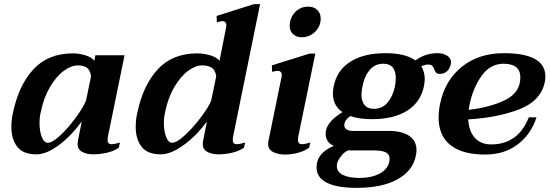

<svg xmlns="http://www.w3.org/2000/svg" viewBox="-20 -737 2656 928"><path d="M35 -123Q35 -158 42 -189Q70 -325 141.5 -402Q213 -479 332 -479Q362 -479 392 -470Q422 -461 436 -443L441 -470H582L501 -74Q500 -69 500 -60Q500 -40 519 -40Q529 -40 542.5 -43.5Q556 -47 560 -48L554 -23Q532 -7 497.5 1Q463 9 430 9Q399 9 377 -3Q355 -15 355 -41Q355 -49 356 -53L375 -150Q325 -81 265 -36Q205 9 156 9Q92 9 63.5 -27.5Q35 -64 35 -123ZM396 -252 420 -368Q416 -398 400.5 -409.5Q385 -421 356 -421Q324 -421 287.5 -394Q251 -367 221 -315.5Q191 -264 177 -195Q171 -170 171 -143Q171 -103 182 -75Q193 -47 211 -47Q234 -47 274 -85Q314 -123 350 -173.5Q386 -224 396 -252Z M636 -123Q636 -158 643 -189Q671 -325 742.5 -402Q814 -479 933 -479Q963 -479 995 -470Q1027 -461 1041 -443L1073 -605Q1074 -609 1074 -615Q1074 -635 1053 -635Q1050 -635 1043 -633Q1036 -631 1028 -629L1027 -660L1207 -717H1237L1106 -74Q1105 -69 1105 -60Q1105 -40 1124 -40Q1134 -40 1147.5 -43.5Q1161 -47 1165 -48L1159 -23Q1137 -7 1102.5 1Q1068 9 1035 9Q1004 9 982 -3Q960 -15 960 -40Q960 -48 961 -53L980 -150Q931 -82 868.5 -36.5Q806 9 757 9Q693 9 664.5 -27.5Q636 -64 636 -123ZM1001 -252 1025 -368Q1021 -398 1003.5 -409.5Q986 -421 957 -421Q925 -421 888.5 -394Q852 -367 822 -315.5Q792 -264 778 -195Q772 -170 772 -143Q772 -103 783 -75Q794 -47 812 -47Q835 -47 876 -85.5Q917 -124 954 -174Q991 -224 1001 -252Z M1380 -613Q1380 -619 1382 -631Q1389 -664 1412.5 -684.5Q1436 -705 1469 -705Q1497 -705 1513.5 -689Q1530 -673 1530 -647Q1530 -610 1503 -583.5Q1476 -557 1439 -557Q1412 -557 1396 -572.5Q1380 -588 1380 -613ZM1276 -41Q1276 -49 1277 -53L1341 -366Q1342 -369 1342 -374Q1342 -395 1319 -395Q1317 -395 1295 -390L1294 -421L1476 -478H1504L1421 -74Q1420 -69 1420 -60Q1420 -40 1440 -40Q1449 -40 1462.5 -43.5Q1476 -47 1480 -48L1474 -23Q1452 -7 1420.5 1.5Q1389 10 1358 10Q1325 10 1300.5 -2Q1276 -14 1276 -41Z M2160 -436Q2160 -430 2159 -427Q2154 -405 2140.5 -392.5Q2127 -380 2106 -380Q2093 -380 2088 -385.5Q2083 -391 2079 -402Q2075 -413 2069 -419Q2063 -425 2048 -425Q2037 -425 2016 -417Q2033 -389 2033 -354Q2033 -344 2029 -320Q2013 -243 1948 -202Q1883 -161 1778 -161Q1715 -161 1673 -176Q1644 -155 1644 -132Q1644 -119 1655 -111.5Q1666 -104 1687 -104H1863Q1922 -104 1957.5 -80.5Q1993 -57 1993 -12Q1993 2 1990 15Q1976 88 1901.5 129.5Q1827 171 1704 171Q1609 171 1559.5 146Q1510 121 1510 72Q1510 2 1594 -32Q1554 -48 1554 -92Q1554 -145 1635 -195Q1589 -227 1589 -285Q1589 -304 1593 -320Q1608 -397 1673 -438.5Q1738 -480 1843 -480Q1939 -480 1988 -445Q2036 -480 2093 -480Q2123 -480 2141.5 -467.5Q2160 -455 2160 -436ZM1893 -359Q1893 -392 1878.5 -410.5Q1864 -429 1833 -429Q1792 -429 1766.5 -398.5Q1741 -368 1732 -320Q1727 -297 1727 -280Q1727 -248 1742 -229.5Q1757 -211 1788 -211Q1828 -211 1853.5 -241.5Q1879 -272 1889 -320Q1893 -339 1893 -359ZM1609 54Q1608 58 1608 66Q1608 94 1637.5 108.5Q1667 123 1717 123Q1776 123 1815 102Q1854 81 1862 43Q1863 38 1863 30Q1863 9 1845 -0.5Q1827 -10 1785 -10H1662Q1643 -2 1627.5 19Q1612 40 1609 54Z M2243 -160Q2246 -104 2274.5 -71.5Q2303 -39 2354 -39Q2484 -39 2536 -170H2573Q2548 -90 2483.5 -40Q2419 10 2324 10Q2215 10 2157.5 -35.5Q2100 -81 2100 -169Q2100 -201 2107 -235Q2130 -348 2212 -414Q2294 -480 2415 -480Q2616 -480 2616 -367Q2616 -354 2613 -339Q2593 -248 2488 -208Q2383 -168 2243 -160ZM2495 -363Q2495 -428 2415 -429Q2350 -429 2308.5 -371.5Q2267 -314 2250 -234Q2246 -213 2245 -206Q2350 -218 2422.5 -254Q2495 -290 2495 -363Z"/></svg>

Font: Taviraj SemiBold
Style: Italic
Weight: 600
Italic angle: -12°
Designer: Katatrad Team
Foundry: CadsonDemak
Version: Version 1.001